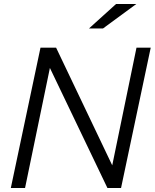

<svg xmlns="http://www.w3.org/2000/svg" viewBox="-20 -938 772 958"><path d="M34 0ZM182 -700H260L540 -113L661 -700H732L584 0H516L229 -599L105 0H34ZM559 -918H660L494 -796H424Z"/></svg>

Font: Rosa Sans Light
Style: Italic
Weight: 300
Italic angle: -12°
Designer: Pentagram / MCKL
Foundry: Pentagram / MCKL
Version: Version 1.005;September 16, 2019;FontCreator 11.5.0.2425 64-